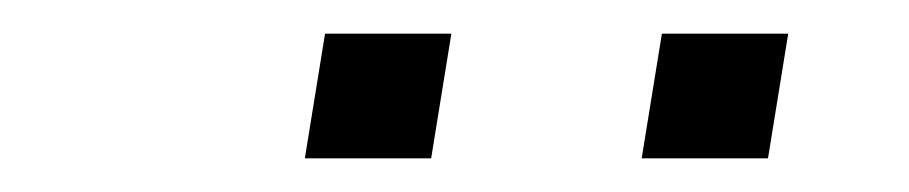

<svg xmlns="http://www.w3.org/2000/svg" viewBox="-20 -727 540 114"><path d="M361 -633 373 -707H448L436 -633ZM161 -633 173 -707H248L236 -633Z"/></svg>

Font: Iosevka SS04 Extralight
Style: Italic
Weight: 200
Italic angle: -9°
Monospace: yes
Designer: Belleve Invis
Foundry: Belleve Invis
Version: Version 19.0.0; ttfautohint (v1.8.4)